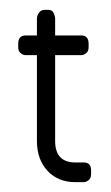

<svg xmlns="http://www.w3.org/2000/svg" viewBox="-20 -370 225 390"><path d="M150 0H133Q98 0 76.5 -23Q55 -46 55 -84V-258H32Q27 -258 22 -262Q17 -266 17 -274V-281Q17 -298 32 -298H55V-332Q55 -338 59 -344Q63 -350 71 -350H78Q86 -350 89 -343.5Q92 -337 92 -332V-298H145Q160 -298 160 -281V-274Q160 -266 155 -262Q150 -258 145 -258H92V-84Q92 -40 133 -40H150Q165 -40 165 -24V-16Q165 -8 160 -4Q155 0 150 0Z"/></svg>

Font: Chathura
Style: Bold
Weight: 700
Designer: Appaji Ambarisha Darbha
Foundry: Aditya Fonts
Version: Version 1.002 2016